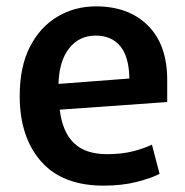

<svg xmlns="http://www.w3.org/2000/svg" viewBox="-20 -567 582 604"><path d="M506 -246V-316Q506 -426 445.5 -486.5Q385 -547 282 -547Q215 -547 160.5 -514.5Q106 -482 74 -419.5Q42 -357 42 -265Q42 -136 109 -59.5Q176 17 306 17Q365 17 411 5Q457 -7 482 -20L458 -112Q436 -101 400 -91.5Q364 -82 317 -82Q248 -82 212 -117.5Q176 -153 168 -222ZM387 -320 164 -303Q166 -375 197.5 -415Q229 -455 281 -455Q331 -455 358.5 -421.5Q386 -388 387 -320Z"/></svg>

Font: Repo DemiBold
Style: Regular
Weight: 600
Designer: Stefan Peev
Foundry: Context Ltd
Version: Version 1.502